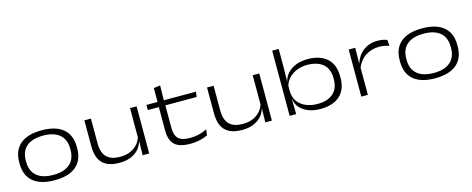

<svg xmlns="http://www.w3.org/2000/svg" viewBox="-34 -1263 4626 1880"><g transform="rotate(-15 2279.0 -323.0)"><path d="M350.5 14Q207.5 14 133 -49.2Q58.5 -112.5 58.5 -233V-246Q58.5 -366 133.2 -429Q208 -492 350.5 -492Q493 -492 567.8 -429Q642.5 -366 642.5 -246V-233Q642.5 -112 567.8 -49Q493 14 350.5 14ZM350.5 -40Q459 -40 517.2 -89.5Q575.5 -139 575.5 -233V-246Q575.5 -339.5 517.5 -388.8Q459.5 -438 350.5 -438Q241.5 -438 183.2 -388.8Q125 -339.5 125 -246V-233Q125 -139 183.2 -89.5Q241.5 -40 350.5 -40Z M847.5 -477.5V-221.5Q847.5 -168 865 -127.5Q882.5 -87 922.2 -64.5Q962 -42 1029.5 -42Q1091 -42 1137 -63.2Q1183 -84.5 1211.5 -120.8Q1240 -157 1249 -201L1261 -150.5H1247.5Q1239.5 -108 1210 -70.5Q1180.5 -33 1130 -9.8Q1079.5 13.5 1008 13.5Q924.5 13.5 874.8 -14Q825 -41.5 803 -92.5Q781 -143.5 781 -213.5V-477.5ZM1310.5 -477.5V0H1244L1247 -149L1244 -156.5V-477.5Z M1725 13Q1650.5 13 1605.2 -7.5Q1560 -28 1539.5 -70Q1519 -112 1519 -176V-433.5H1585V-182Q1585 -111 1619.5 -77Q1654 -43 1739 -43Q1784 -43 1827.2 -53.2Q1870.5 -63.5 1910 -84L1903 -25Q1867.5 -7.5 1821.5 2.8Q1775.5 13 1725 13ZM1407 -414V-466H1909L1902 -414ZM1520 -458.5 1519.5 -607 1586 -616 1583 -458.5Z M2091 -477.5V-221.5Q2091 -168 2108.5 -127.5Q2126 -87 2165.8 -64.5Q2205.5 -42 2273 -42Q2334.5 -42 2380.5 -63.2Q2426.5 -84.5 2455 -120.8Q2483.5 -157 2492.5 -201L2504.5 -150.5H2491Q2483 -108 2453.5 -70.5Q2424 -33 2373.5 -9.8Q2323 13.5 2251.5 13.5Q2168 13.5 2118.2 -14Q2068.5 -41.5 2046.5 -92.5Q2024.5 -143.5 2024.5 -213.5V-477.5ZM2554 -477.5V0H2487.5L2490.5 -149L2487.5 -156.5V-477.5Z M3044.5 13.5Q2977 13.5 2923.8 -7Q2870.5 -27.5 2837.5 -65.8Q2804.5 -104 2798 -157.5H2775L2798 -226Q2801.5 -163 2834 -122.2Q2866.5 -81.5 2918 -61.5Q2969.5 -41.5 3029.5 -41.5Q3131 -41.5 3187.8 -91Q3244.5 -140.5 3244.5 -235V-246Q3244.5 -340 3187.5 -388.8Q3130.5 -437.5 3028 -437.5Q2966 -437.5 2916.8 -416Q2867.5 -394.5 2835.8 -357.5Q2804 -320.5 2794.5 -274.5L2776.5 -326H2797.5Q2805.5 -369.5 2836 -407Q2866.5 -444.5 2919.8 -467.8Q2973 -491 3048 -491Q3172 -491 3242 -428.2Q3312 -365.5 3312 -245V-233Q3312 -112 3241.5 -49.2Q3171 13.5 3044.5 13.5ZM2734 0V-660.5H2800V-477.5L2797.5 -326.5L2798 -309V-172L2797 -151L2800.5 0Z M3523 -267 3508 -314 3524 -317Q3549.5 -396.5 3609.8 -442Q3670 -487.5 3756.5 -487.5Q3787.5 -487.5 3810.5 -482.2Q3833.5 -477 3850.5 -470L3855.5 -408Q3835.5 -416 3809.8 -421.2Q3784 -426.5 3753 -426.5Q3675 -426.5 3614.5 -386.2Q3554 -346 3523 -267ZM3460.5 0V-477.5H3527L3523.5 -307L3527 -304.5V0Z M4207.5 14Q4064.5 14 3990 -49.2Q3915.5 -112.5 3915.5 -233V-246Q3915.5 -366 3990.2 -429Q4065 -492 4207.5 -492Q4350 -492 4424.8 -429Q4499.5 -366 4499.5 -246V-233Q4499.5 -112 4424.8 -49Q4350 14 4207.5 14ZM4207.5 -40Q4316 -40 4374.2 -89.5Q4432.5 -139 4432.5 -233V-246Q4432.5 -339.5 4374.5 -388.8Q4316.5 -438 4207.5 -438Q4098.5 -438 4040.2 -388.8Q3982 -339.5 3982 -246V-233Q3982 -139 4040.2 -89.5Q4098.5 -40 4207.5 -40Z"/></g></svg>

Font: Anek Latin Expanded Light
Style: Regular
Weight: 300
Width: 7
Designer: Yesha Goshar
Foundry: Ek Type
Version: Version 1.003